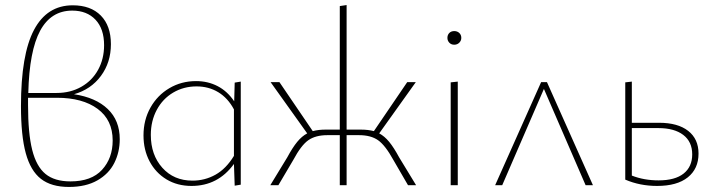

<svg xmlns="http://www.w3.org/2000/svg" viewBox="-20 -733 2829 760"><path d="M454 -182Q454 -131 432.5 -88Q411 -45 365.5 -19Q320 7 253 7Q183 7 142 -25Q101 -57 82 -126.5Q63 -196 63 -313Q63 -517 114.5 -614.5Q166 -712 268 -712Q339 -712 379 -671.5Q419 -631 419 -558Q419 -486 379.5 -432.5Q340 -379 273 -360Q359 -347 406.5 -301.5Q454 -256 454 -182ZM92 -365H204Q259 -365 302 -389.5Q345 -414 368.5 -457Q392 -500 392 -554Q392 -619 358 -655Q324 -691 266 -691Q182 -691 139 -611.5Q96 -532 92 -365ZM426 -177Q426 -258 366.5 -302Q307 -346 205 -346H91V-317Q91 -205 107.5 -139.5Q124 -74 160 -44.5Q196 -15 259 -15Q342 -15 384 -61Q426 -107 426 -177Z M933 -410V-2L909 2L906 -84Q843 3 738 3Q682 3 639 -23Q596 -49 572 -94.5Q548 -140 548 -197Q548 -258 575.5 -307Q603 -356 650.5 -384Q698 -412 756 -412Q803 -412 841.5 -392Q880 -372 907 -332L909 -406ZM906 -116V-300Q882 -345 844 -368Q806 -391 758 -391Q707 -391 665.5 -366.5Q624 -342 600.5 -298Q577 -254 577 -199Q577 -120 622.5 -69Q668 -18 742 -18Q791 -18 833 -41.5Q875 -65 906 -116Z M1627 0H1595L1537 -100Q1505 -158 1476.5 -178Q1448 -198 1401 -198H1352V0H1325V-198H1276Q1229 -198 1200.5 -178Q1172 -158 1141 -100L1082 0H1050L1117 -110Q1138 -149 1156.5 -171.5Q1175 -194 1196 -205L1051 -408H1086L1218 -214Q1241 -220 1269 -220H1325V-709L1352 -713V-220H1408Q1437 -220 1460 -214L1592 -408H1626L1481 -205Q1502 -194 1520.5 -171.5Q1539 -149 1560 -110Z M1751 -583Q1751 -595 1758.5 -602.5Q1766 -610 1778 -610Q1790 -610 1798 -602.5Q1806 -595 1806 -583Q1806 -572 1798 -564Q1790 -556 1778 -556Q1766 -556 1758.5 -564Q1751 -572 1751 -583ZM1764 -407 1792 -410V0H1764Z M2298 0 2133 -381 1968 0H1940L2122 -408H2145L2327 0Z M2745 -125Q2745 -65 2702.5 -31Q2660 3 2581 3Q2513 3 2455 -22V-407L2481 -410V-247H2589Q2663 -247 2704 -215Q2745 -183 2745 -125ZM2720 -122Q2720 -172 2684.5 -199Q2649 -226 2586 -226H2481V-38Q2529 -19 2587 -19Q2652 -19 2686 -46Q2720 -73 2720 -122Z"/></svg>

Font: Ysabeau Infant Extralight
Style: Regular
Weight: 200
Designer: Christian Thalmann (Catharsis Fonts)
Version: Version 0.003